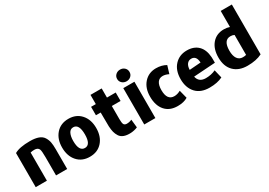

<svg xmlns="http://www.w3.org/2000/svg" viewBox="10 -1642 3533 2526"><g transform="rotate(-30 1777.0 -379.0)"><path d="M532 11H363V-266Q363 -361 352 -387Q336 -424 284 -424Q252 -424 224 -417V11H54V-507Q130 -552 289 -552Q367 -552 417.5 -533.5Q468 -515 492 -476.5Q516 -438 524 -396.5Q532 -355 532 -291Z M1133 -266Q1133 -137 1063 -57.5Q993 22 874 22Q755 22 685 -57.5Q615 -137 615 -266Q615 -394 685.5 -473.5Q756 -553 874 -553Q992 -553 1062.5 -473.5Q1133 -394 1133 -266ZM962 -267Q962 -425 874 -425Q829 -425 807 -382Q785 -339 785 -267Q785 -111 874 -111Q962 -111 962 -267Z M1600 -5Q1554 15 1497 19Q1434 22 1392 6Q1350 -10 1329 -43.5Q1308 -77 1299 -112.5Q1290 -148 1287 -199Q1285 -303 1285 -412H1213V-540H1285V-680H1455V-541H1588V-413H1455V-213Q1455 -158 1465 -136Q1475 -114 1507 -112Q1549 -111 1587 -129Q1589 -108 1593.5 -67Q1598 -26 1600 -5Z M1881 -685Q1881 -647 1854 -622Q1827 -597 1787 -597Q1748 -597 1720.5 -622Q1693 -647 1693 -685Q1693 -724 1720.5 -749Q1748 -774 1787 -774Q1827 -774 1854 -749Q1881 -724 1881 -685ZM1872 11H1703V-541H1872Z M2361 -15Q2302 22 2208 22Q2086 22 2019 -55Q1952 -132 1952 -266Q1952 -396 2022.5 -474.5Q2093 -553 2205 -553Q2290 -553 2356 -515L2320 -397Q2272 -421 2231 -421Q2178 -421 2151 -381Q2124 -341 2124 -267Q2124 -113 2234 -113Q2280 -113 2329 -140Z M2914 -228 2586 -206Q2606 -111 2711 -111Q2793 -111 2861 -143L2891 -18Q2811 22 2693 22Q2558 22 2486.5 -56.5Q2415 -135 2415 -265Q2415 -398 2487 -475.5Q2559 -553 2673 -553Q2780 -553 2842.5 -491.5Q2905 -430 2913 -314Q2913 -308 2914 -278.5Q2915 -249 2914 -228ZM2752 -325Q2747 -430 2670 -430Q2629 -430 2605 -398.5Q2581 -367 2580 -312Z M3490 -23Q3402 22 3269 22Q3138 22 3063 -53Q2988 -128 2988 -263Q2988 -395 3055 -472.5Q3122 -550 3234 -550Q3281 -550 3321 -536V-780H3490ZM3321 -112V-415Q3297 -428 3264 -428Q3158 -428 3158 -269Q3158 -191 3187 -148.5Q3216 -106 3270 -106Q3299 -106 3321 -112Z"/></g></svg>

Font: Repo
Style: ExtraBold
Weight: 800
Designer: Stefan Peev
Foundry: Context Ltd
Version: Version 001.000